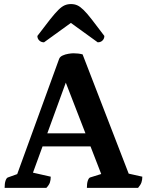

<svg xmlns="http://www.w3.org/2000/svg" viewBox="-20 -915 716 935"><path d="M2.5 0Q2.5 -21.9 7 -35.1Q11.5 -48.4 18.5 -50.9L88.8 -76.1L53.5 -38.8L267.8 -627.9Q271.7 -638.6 284.8 -644.6Q298 -650.6 312.8 -653Q327.6 -655.5 337.7 -655.5Q349.1 -655.5 360.1 -654.3Q371.1 -653.1 382.2 -650.2L617 -42.7L578.2 -75.8L673.1 -54.6Q673.1 -38.9 668.8 -26.6Q664.6 -14.3 652.3 0H403.1Q403.1 -21.9 407.6 -35.1Q412.1 -48.4 419.1 -50.9L489.8 -72.9L482.1 -43.9L281.2 -562.1L318.9 -563.2L128.5 -41.1L121.4 -78.5L227.1 -54.6Q227.1 -38.9 223.1 -26.6Q219.2 -14.3 205.7 0ZM164.5 -202 178.2 -265.7H426.7L442.5 -202ZM325.7 -895.2Q342.5 -895.2 356.3 -889.1Q370.1 -883 386.8 -866.7Q403.6 -850.4 427.3 -819.8Q451 -789.2 488.2 -739.9Q488.2 -726.8 479.3 -717.9Q470.5 -708.9 455.9 -708.9L312.8 -812.3H337.5L194.4 -708.9Q180.3 -708.9 171.2 -717.9Q162 -726.8 162 -739.9Q199.2 -789.2 223.4 -819.8Q247.6 -850.4 264.2 -866.7Q280.7 -883 294.8 -889.1Q308.8 -895.2 325.7 -895.2Z"/></svg>

Font: Petrona
Style: Regular
Weight: 400
Designer: Ringo R. Seeber
Foundry: Ringo R. Seeber
Version: Version 2.001; ttfautohint (v1.8.3)